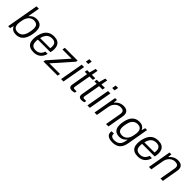

<svg xmlns="http://www.w3.org/2000/svg" viewBox="352 -2308 4076 4076"><g transform="rotate(45 2389.5 -270.5)"><path d="M266 12Q209 12 169.5 -9.5Q130 -31 109 -77H102L81 0H24L151 -723H223L177 -458H184Q206 -487 233.5 -505Q261 -523 290.5 -530.5Q320 -538 348 -538Q402 -538 441 -517.5Q480 -497 500.5 -455.5Q521 -414 521 -349Q521 -330 519 -307.5Q517 -285 512 -260Q496 -164 462 -104Q428 -44 378.5 -16Q329 12 266 12ZM256 -51Q299 -51 334.5 -70Q370 -89 396 -133Q422 -177 435 -251Q439 -277 441.5 -295Q444 -313 445 -326Q446 -339 446 -350Q446 -394 433 -421Q420 -448 393 -461.5Q366 -475 326 -475Q301 -475 273 -466.5Q245 -458 220 -436Q195 -414 174.5 -374Q154 -334 144 -272Q140 -250 138 -233.5Q136 -217 135 -204.5Q134 -192 134 -181Q134 -139 147 -110Q160 -81 187 -66Q214 -51 256 -51Z M793 12Q725 12 680 -10Q635 -32 613 -75.5Q591 -119 591 -183Q591 -210 594 -237Q597 -264 602 -289Q617 -362 649 -418Q681 -474 735 -506Q789 -538 869 -538Q936 -538 978.5 -515Q1021 -492 1042 -450Q1063 -408 1063 -349Q1063 -326 1059.5 -299Q1056 -272 1049 -244H671Q668 -228 667 -213.5Q666 -199 666 -185Q666 -137 680.5 -107Q695 -77 724.5 -63Q754 -49 797 -49Q824 -49 849 -56Q874 -63 896 -78Q918 -93 935.5 -117.5Q953 -142 963 -177H1033Q1021 -129 999 -93.5Q977 -58 946 -34.5Q915 -11 876 0.5Q837 12 793 12ZM682 -301H986Q988 -317 989.5 -330.5Q991 -344 991 -357Q991 -396 977.5 -423Q964 -450 936.5 -463.5Q909 -477 866 -477Q819 -477 782 -457Q745 -437 720 -397.5Q695 -358 682 -301Z M1084 0 1091 -43 1464 -465H1188L1199 -526H1583L1575 -485L1200 -61H1520L1508 0Z M1722 -634 1738 -723H1810L1794 -634ZM1612 0 1705 -526H1777L1684 0Z M1943 11Q1911 11 1893 1.5Q1875 -8 1867.5 -24Q1860 -40 1860 -62Q1860 -68 1861 -75.5Q1862 -83 1863 -90L1928 -465H1858L1869 -526H1939L1979 -672H2036L2010 -526H2113L2102 -465H2000L1937 -108Q1936 -101 1934.5 -92Q1933 -83 1933 -79Q1933 -64 1941 -56.5Q1949 -49 1969 -49H2030L2021 -3Q2011 1 1997 4.5Q1983 8 1969 9.5Q1955 11 1943 11Z M2232 11Q2200 11 2182 1.5Q2164 -8 2156.5 -24Q2149 -40 2149 -62Q2149 -68 2150 -75.5Q2151 -83 2152 -90L2217 -465H2147L2158 -526H2228L2268 -672H2325L2299 -526H2402L2391 -465H2289L2226 -108Q2225 -101 2223.5 -92Q2222 -83 2222 -79Q2222 -64 2230 -56.5Q2238 -49 2258 -49H2319L2310 -3Q2300 1 2286 4.5Q2272 8 2258 9.5Q2244 11 2232 11Z M2513 -634 2529 -723H2601L2585 -634ZM2403 0 2496 -526H2568L2475 0Z M2616 0 2708 -526H2764L2756 -443H2763Q2792 -479 2824 -499.5Q2856 -520 2889.5 -529Q2923 -538 2957 -538Q2999 -538 3031.5 -525.5Q3064 -513 3083 -485Q3102 -457 3102 -412Q3102 -399 3100.5 -385Q3099 -371 3096 -356L3034 0H2962L3024 -354Q3026 -365 3027 -376Q3028 -387 3028 -395Q3028 -427 3015.5 -444Q3003 -461 2980.5 -467.5Q2958 -474 2929 -474Q2900 -474 2869.5 -463Q2839 -452 2813 -429.5Q2787 -407 2767.5 -373.5Q2748 -340 2740 -296L2688 0Z M3321 182Q3273 182 3234 168.5Q3195 155 3172.5 128.5Q3150 102 3150 62Q3150 56 3150.5 46.5Q3151 37 3154 25H3224Q3223 31 3222.5 36Q3222 41 3222 46Q3222 73 3236 89.5Q3250 106 3274.5 113.5Q3299 121 3328 121Q3380 121 3417.5 103.5Q3455 86 3478.5 50Q3502 14 3512 -40Q3514 -52 3516 -63.5Q3518 -75 3519 -85H3512Q3490 -57 3463.5 -39Q3437 -21 3407.5 -13Q3378 -5 3348 -5Q3294 -5 3256 -25Q3218 -45 3197.5 -86.5Q3177 -128 3177 -191Q3177 -210 3179 -230.5Q3181 -251 3185 -275Q3209 -414 3272 -476Q3335 -538 3429 -538Q3485 -538 3524 -516Q3563 -494 3584 -449H3591L3612 -526H3668L3585 -50Q3571 32 3538.5 83Q3506 134 3452.5 158Q3399 182 3321 182ZM3372 -68Q3397 -68 3424.5 -77Q3452 -86 3477 -107.5Q3502 -129 3521.5 -167Q3541 -205 3550 -262Q3554 -284 3556 -299.5Q3558 -315 3559 -327Q3560 -339 3560 -349Q3560 -391 3547 -418.5Q3534 -446 3507.5 -460.5Q3481 -475 3439 -475Q3398 -475 3362.5 -457.5Q3327 -440 3301 -398Q3275 -356 3263 -284Q3258 -259 3256 -241.5Q3254 -224 3253 -212.5Q3252 -201 3252 -191Q3252 -148 3265.5 -121Q3279 -94 3305.5 -81Q3332 -68 3372 -68Z M3923 12Q3855 12 3810 -10Q3765 -32 3743 -75.5Q3721 -119 3721 -183Q3721 -210 3724 -237Q3727 -264 3732 -289Q3747 -362 3779 -418Q3811 -474 3865 -506Q3919 -538 3999 -538Q4066 -538 4108.5 -515Q4151 -492 4172 -450Q4193 -408 4193 -349Q4193 -326 4189.5 -299Q4186 -272 4179 -244H3801Q3798 -228 3797 -213.5Q3796 -199 3796 -185Q3796 -137 3810.5 -107Q3825 -77 3854.5 -63Q3884 -49 3927 -49Q3954 -49 3979 -56Q4004 -63 4026 -78Q4048 -93 4065.5 -117.5Q4083 -142 4093 -177H4163Q4151 -129 4129 -93.5Q4107 -58 4076 -34.5Q4045 -11 4006 0.5Q3967 12 3923 12ZM3812 -301H4116Q4118 -317 4119.5 -330.5Q4121 -344 4121 -357Q4121 -396 4107.5 -423Q4094 -450 4066.5 -463.5Q4039 -477 3996 -477Q3949 -477 3912 -457Q3875 -437 3850 -397.5Q3825 -358 3812 -301Z M4250 0 4342 -526H4398L4390 -443H4397Q4426 -479 4458 -499.5Q4490 -520 4523.5 -529Q4557 -538 4591 -538Q4633 -538 4665.5 -525.5Q4698 -513 4717 -485Q4736 -457 4736 -412Q4736 -399 4734.5 -385Q4733 -371 4730 -356L4668 0H4596L4658 -354Q4660 -365 4661 -376Q4662 -387 4662 -395Q4662 -427 4649.5 -444Q4637 -461 4614.5 -467.5Q4592 -474 4563 -474Q4534 -474 4503.5 -463Q4473 -452 4447 -429.5Q4421 -407 4401.5 -373.5Q4382 -340 4374 -296L4322 0Z"/></g></svg>

Font: Archivo SemiBold Light
Style: Italic
Weight: 300
Italic angle: -10°
Version: Version 2.001